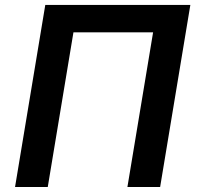

<svg xmlns="http://www.w3.org/2000/svg" viewBox="-20 -747 791 767"><path d="M740.4 -727.3H160.9L40.1 0H170.8L273.4 -617.9H591.6L489 0H619.7Z"/></svg>

Font: Margiela Sans Semi Bold
Style: Italic
Weight: 600
Italic angle: -9.39999°
Designer: Stefan Endress, Andreas Faust
Version: Version 1.100;FEAKit 1.0